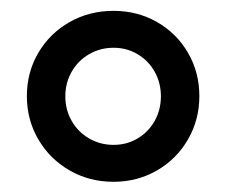

<svg xmlns="http://www.w3.org/2000/svg" viewBox="-20 -748 427 363"><path d="M30.8 -566.4Q30.8 -611.3 52.5 -648.2Q74.2 -685.1 111.6 -706.3Q148.9 -727.5 194.8 -727.5Q239.7 -727.5 276.9 -706.3Q314 -685.1 335.4 -648.2Q356.9 -611.3 356.9 -566.4Q356.9 -521.5 335.4 -484.4Q314 -447.3 276.9 -425.8Q239.7 -404.3 194.8 -404.3Q148.9 -404.3 111.6 -425.8Q74.2 -447.3 52.5 -484.4Q30.8 -521.5 30.8 -566.4ZM284.2 -565.9Q284.2 -591.3 272.5 -612.3Q260.7 -633.3 240.2 -645.5Q219.7 -657.7 194.8 -657.7Q169.4 -657.7 148.4 -645.5Q127.4 -633.3 115.5 -612.3Q103.5 -591.3 103.5 -565.9Q103.5 -540.5 115.5 -519.5Q127.4 -498.5 148.4 -486.3Q169.4 -474.1 194.8 -474.1Q219.7 -474.1 240.2 -486.3Q260.7 -498.5 272.5 -519.5Q284.2 -540.5 284.2 -565.9Z"/></svg>

Font: Reddit Sans SemiBold
Style: Regular
Weight: 600
Designer: Stephen Hutchings
Foundry: Reddit
Version: Version 1.013